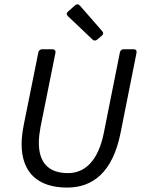

<svg xmlns="http://www.w3.org/2000/svg" viewBox="-20 -850 656 881"><path d="M292 -775.4 404.3 -668.9C411.1 -662.1 418.9 -662.1 426.8 -668.9L447.3 -686.5C455.1 -692.4 455.1 -700.2 448.2 -708L346.7 -824.2C339.8 -832 331.1 -832 324.2 -825.2L292 -796.9C284.2 -790 284.2 -783.2 292 -775.4ZM156.2 -610.4 88.9 -276.4C83 -246.1 79.1 -214.8 79.1 -189.5C79.1 -57.6 154.3 10.7 288.1 10.7C406.2 10.7 497.1 -59.6 533.2 -240.2L606.4 -607.4C608.4 -618.2 603.5 -624 592.8 -624H547.9C539.1 -624 532.2 -619.1 530.3 -610.4L457 -243.2C430.7 -108.4 367.2 -55.7 292 -55.7C200.2 -55.7 158.2 -106.4 158.2 -195.3C158.2 -217.8 161.1 -240.2 166 -267.6L234.4 -607.4C236.3 -618.2 230.5 -624 219.7 -624H173.8C165 -624 158.2 -619.1 156.2 -610.4Z"/></svg>

Font: Ed Sans Neue
Style: Italic
Weight: 400
Italic angle: -11°
Designer: Stephen Hutchings
Version: Version 1.004;PS 001.004;hotconv 1.0.88;makeotf.lib2.5.64775